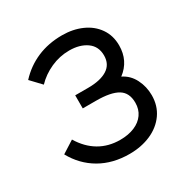

<svg xmlns="http://www.w3.org/2000/svg" viewBox="-136 -671 778 801"><g transform="rotate(-30 253.0 -270.0)"><path d="M466.5 -151.5Q466.5 -101 440 -63.2Q413.5 -25.5 367.5 -5.2Q321.5 15 264.5 15Q184 15 123 -20.2Q62 -55.5 26.5 -120L85.5 -157.5Q115.5 -107.5 159.5 -81.5Q203.5 -55.5 260 -55.5Q299.5 -55.5 329.2 -68Q359 -80.5 375.2 -103.8Q391.5 -127 391.5 -158.5Q391.5 -207 358 -227.2Q324.5 -247.5 253.5 -247.5H189.5V-310.5H252.5Q311 -310.5 344 -331.2Q377 -352 377 -394.5Q377 -438.5 344.2 -461.8Q311.5 -485 261 -485Q214.5 -485 171.8 -465.8Q129 -446.5 98.5 -414.5L51.5 -464Q92.5 -508.5 146.8 -531.8Q201 -555 266.5 -555Q319 -555 361.2 -536.2Q403.5 -517.5 428 -482.2Q452.5 -447 452.5 -399.5Q452.5 -325.5 395 -282Q430 -265 448.2 -229Q466.5 -193 466.5 -151.5Z"/></g></svg>

Font: CCSD_manrope
Style: Regular
Weight: 400
Designer: Mikhail Sharanda
Foundry: Mikhail Sharanda
Version: Version 4.503